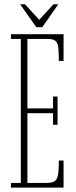

<svg xmlns="http://www.w3.org/2000/svg" viewBox="-20 -856 345 876"><path d="M30 0V-21.5H75V-678.5H30V-700H270V-578H248.5Q248.5 -618.5 245.8 -640.2Q243 -662 232 -670.2Q221 -678.5 195 -678.5H105V-361.5H222V-415.5H242.5V-286.5H222V-339.5H105V-21.5H193Q219 -21.5 230.5 -30.2Q242 -39 245.2 -61Q248.5 -83 248.5 -123.5H270V0ZM145.5 -732 72 -836.5H94L159 -765.5L224 -836.5H246L173 -732Z"/></svg>

Font: Imbue 48pt Thin
Style: Regular
Weight: 250
Designer: Tyler Finck
Foundry: Etcetera Type Company
Version: Version 1.102